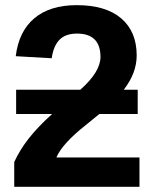

<svg xmlns="http://www.w3.org/2000/svg" viewBox="-20 -718 596 738"><path d="M42 -373H288.6Q366.2 -441.9 366.2 -499Q366.2 -588.9 275.9 -588.9Q231.9 -588.9 208.7 -565.2Q185.5 -541.5 178.7 -494.1L40.5 -502Q52.2 -597.7 112.1 -647.9Q171.9 -698.2 274.9 -698.2Q386.2 -698.2 445.8 -647.5Q505.4 -596.7 505.4 -504.9Q505.4 -437 455.6 -373H509.3V-279.8H361.8L311 -238.3Q219.2 -166 196.8 -112.8H516.1V0H34.7V-95.2Q55.2 -140.1 88.9 -183.8Q122.6 -227.5 180.2 -279.8H42Z"/></svg>

Font: Liberation Sans
Style: Bold
Weight: 700
Designer: Steve Matteson
Foundry: Ascender Corporation
Version: Version 2.1.5